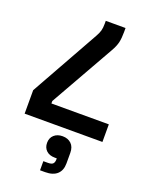

<svg xmlns="http://www.w3.org/2000/svg" viewBox="-179 -788 900 1169"><g transform="rotate(20 271.0 -204.0)"><path d="M425 -700V-674Q425 -635 419 -607.5Q413 -580 393 -545L158 -130V-114H530V0H26V-152L274 -595Q287 -618 292 -636Q297 -654 297 -680V-700ZM232 292V233H262Q285 233 294 224Q303 215 303 195V189H290Q255 189 235 170Q215 151 215 120Q215 88 236 69Q257 50 291 50Q326 50 347.5 70.5Q369 91 369 130V198Q369 243 342.5 267.5Q316 292 265 292Z"/></g></svg>

Font: Space 7353
Style: Regular
Weight: 400
Designer: Christine Claussen + Ruben Lyon  (Space 7353)
Version: Version 1.000;FEAKit 1.0